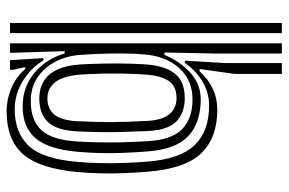

<svg xmlns="http://www.w3.org/2000/svg" viewBox="-162 -488 850 565"><g transform="rotate(-90 262.5 -205.0)"><path d="M328 200V60.5L342.5 -42H335.5Q313.5 -17 284.6 -3.5Q255.8 10 223 10Q140.8 10 95 -36.8Q49.2 -83.5 40.2 -194.8Q37.2 -232.8 35.9 -266.4Q34.5 -300 35.4 -332.9Q36.2 -365.8 39.2 -401Q49 -511.8 91.2 -560.9Q133.5 -610 217.2 -610Q253 -610 286.5 -595.9Q320 -581.8 342.2 -555.2H348.2L340 -591.8V-600H368.5L374.5 -501.8H367.8Q345 -539.5 306.1 -562.9Q267.2 -586.2 224 -586.2Q155.8 -586.2 116.8 -545.4Q77.8 -504.5 69 -400.8Q66.2 -368 65.5 -335.1Q64.8 -302.2 65.9 -267.8Q67 -233.2 70 -195Q77.8 -98 119 -56.1Q160.2 -14.2 235 -14.2Q273.5 -14.2 306.1 -34Q338.8 -53.8 360 -85.5H367L360 31.5V200ZM388 200V3L391 -145.5H384Q364 -97.5 329.2 -67.4Q294.5 -37.2 247.5 -38.8Q180.5 -40.8 143.5 -76.9Q106.5 -113 100 -193.5Q97 -232.5 95.6 -266.8Q94.2 -301 95 -333.6Q95.8 -366.2 98.8 -400.8Q106.5 -487.5 138.9 -525.1Q171.2 -562.8 232.5 -562.8Q290.2 -562.8 331.5 -527.8Q372.8 -492.8 388.2 -439.2L395 -439.5L390 -600H418V200ZM252.8 -63Q291.2 -63 319.6 -80.9Q348 -98.8 364.9 -130.5Q381.8 -162.2 385.2 -203.8Q387.5 -228 388 -257.1Q388.5 -286.2 387.6 -319.8Q386.8 -353.2 384.2 -390Q381.8 -431.8 364.5 -465.5Q347.2 -499.2 317.8 -519.1Q288.2 -539 248.2 -539Q190.8 -539 161.9 -506.9Q133 -474.8 129 -400.5Q127.2 -367.8 126.6 -337.1Q126 -306.5 126.8 -272.5Q127.5 -238.5 130 -195Q134.2 -123.5 165.8 -93.2Q197.2 -63 252.8 -63ZM257 -85.8Q213.8 -85.8 188.1 -110.5Q162.5 -135.2 159.8 -196.5Q158 -239.8 157.1 -272.8Q156.2 -305.8 156.8 -336Q157.2 -366.2 158.8 -401Q161.8 -462.5 186.1 -488.1Q210.5 -513.8 256 -513.8Q287 -513.8 308.5 -499.6Q330 -485.5 342 -458Q354 -430.5 356 -390Q357.8 -357.5 358.4 -325.5Q359 -293.5 358.5 -263Q358 -232.5 356.2 -204Q353 -146.8 329.9 -116.2Q306.8 -85.8 257 -85.8ZM257 -110Q292.5 -110 308 -134.1Q323.5 -158.2 326.2 -203Q328.2 -234.2 328.9 -266.6Q329.5 -299 328.8 -330.5Q328 -362 326.2 -390Q324.2 -422.2 315.9 -444.5Q307.5 -466.8 292.6 -478.4Q277.8 -490 256 -490Q225 -490 208.1 -469.4Q191.2 -448.8 188.8 -401.5Q186.2 -350.2 186.2 -304.8Q186.2 -259.2 189.8 -195Q192.2 -151 209.9 -130.5Q227.5 -110 257 -110ZM448 200V-600H478V200Z"/></g></svg>

Font: Big Shoulders Inline Text Thin Black
Style: Regular
Weight: 900
Version: Version 2.002